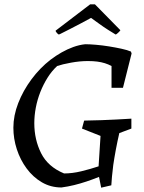

<svg xmlns="http://www.w3.org/2000/svg" viewBox="-20 -857 667 890"><path d="M449 13 439 -37Q409 -25 380.5 -15.5Q352 -6 323.5 1Q295 8 265 12Q215 12 174 -12Q133 -36 103.5 -76Q74 -116 58 -165Q42 -214 42 -265Q42 -321 64.5 -379Q87 -437 126 -489.5Q165 -542 214 -580Q239 -599 265.5 -614Q292 -629 319.5 -639Q347 -649 375 -652Q395 -652 424.5 -649.5Q454 -647 485 -642Q516 -637 543.5 -631Q571 -625 587 -618L590 -609L550 -450H497V-551Q482 -559 466 -564Q450 -569 431 -571.5Q412 -574 387 -574Q350 -574 309 -566.5Q268 -559 245 -551Q220 -528 200.5 -497Q181 -466 167 -430.5Q153 -395 146 -358Q139 -321 139 -286Q139 -210 170.5 -147Q202 -84 277 -53Q315 -53 356.5 -63Q398 -73 437 -86L446 -227L360 -261L370 -298Q415 -299 450.5 -300Q486 -301 519 -303Q552 -305 589 -307V-261L533 -240Q524 -201 517 -163.5Q510 -126 505 -92Q501 -61 499 -38Q497 -15 496 2ZM516 -697Q501 -706 480.5 -719Q460 -732 439.5 -747Q419 -762 402 -774Q380 -762 355.5 -749Q331 -736 306.5 -723.5Q282 -711 260 -700L253 -697Q250 -697 243.5 -704.5Q237 -712 238 -715L398 -837Q403 -837 409 -837Q415 -837 420 -837L538 -717Q537 -714 528 -705.5Q519 -697 516 -697Z"/></svg>

Font: Labrada
Style: Italic
Weight: 400
Italic angle: -7°
Designer: Mercedes Jáuregui
Foundry: Omnibus-Type Team
Version: Version 1.000